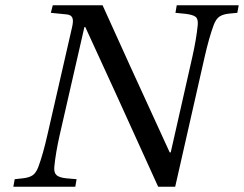

<svg xmlns="http://www.w3.org/2000/svg" viewBox="-20 -712 930 732"><path d="M30.8 0 36.1 -28.8 66.9 -32.2Q90.8 -34.7 104 -43.5Q117.2 -52.2 126 -75.2Q144 -123.5 161.1 -199.2L254.9 -608.9Q260.7 -633.8 255.6 -644.8Q250.5 -655.8 232.9 -657.2L173.8 -663.1L181.2 -691.9H371.1Q455.1 -504.9 627 -130.9H630.9L712.9 -493.2Q729 -564.5 733.9 -617.2Q735.8 -640.1 725.6 -647.9Q715.3 -655.8 688 -659.2L648.9 -663.1L653.8 -691.9H890.1L884.8 -663.1L854 -660.2Q830.1 -657.7 816.9 -648.9Q803.7 -640.1 794.9 -617.2Q776.9 -568.8 759.8 -493.2L647.9 0H583Q407.7 -387.2 305.2 -608.9H301.8L208 -199.2Q191.9 -127.9 187 -75.2Q185.1 -53.2 196 -43.9Q207 -34.7 232.9 -32.2L272 -28.8L267.1 0Z"/></svg>

Font: Linguistics Pro
Style: Italic
Weight: 400
Italic angle: -12°
Designer: Stefan Peev, Context Ltd
Foundry: Stefan Peev, Context Ltd
Version: Version 001.000